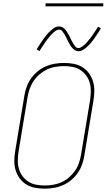

<svg xmlns="http://www.w3.org/2000/svg" viewBox="-20 -1119 640 1147"><path d="M246 8Q216 8 188 2.5Q160 -3 136.5 -17.5Q113 -32 97 -54.5Q81 -77 73 -103.5Q65 -130 65.5 -159.5Q66 -189 71 -218L125 -544Q129 -571 138.5 -598Q148 -625 164.5 -649Q181 -673 204 -692Q227 -711 253.5 -722.5Q280 -734 308 -738.5Q336 -743 363 -743Q393 -743 421 -737.5Q449 -732 472.5 -717.5Q496 -703 512 -680.5Q528 -658 536 -631.5Q544 -605 543.5 -575.5Q543 -546 538 -517L484 -191Q480 -164 470.5 -137Q461 -110 444.5 -86Q428 -62 405 -43Q382 -24 355.5 -12.5Q329 -1 301 3.5Q273 8 246 8ZM247 -11Q271 -11 296.5 -15Q322 -19 346.5 -30Q371 -41 391.5 -58.5Q412 -76 427.5 -98Q443 -120 451.5 -145Q460 -170 464 -194L518 -520Q522 -546 522.5 -572.5Q523 -599 516.5 -623Q510 -647 495.5 -667Q481 -687 460.5 -700.5Q440 -714 415 -719Q390 -724 363 -724Q339 -724 313 -720Q287 -716 263 -705Q239 -694 218 -676.5Q197 -659 182 -637Q167 -615 158 -590Q149 -565 145 -541L91 -215Q87 -189 86.5 -162.5Q86 -136 92.5 -112Q99 -88 113.5 -68Q128 -48 148.5 -34.5Q169 -21 194.5 -16Q220 -11 247 -11ZM449 -813Q437 -813 427 -819.5Q417 -826 410 -834.5Q403 -843 397.5 -852.5Q392 -862 386.5 -872.5Q381 -883 376 -894Q371 -905 365 -914.5Q359 -924 352 -933Q345 -942 333 -942Q328 -942 325.5 -941Q323 -940 318.5 -938Q314 -936 309 -932.5Q304 -929 298 -923.5Q292 -918 289 -914.5Q286 -911 283 -908Q280 -905 277.5 -901.5Q275 -898 272 -894.5Q269 -891 265.5 -887Q262 -883 259 -879Q256 -875 252.5 -870Q249 -865 246 -860Q243 -855 239 -849.5Q235 -844 231.5 -838.5Q228 -833 224 -827Q220 -821 216 -814L199 -824Q206 -836 212.5 -846Q219 -856 225 -865Q231 -874 237 -882.5Q243 -891 248.5 -898Q254 -905 259 -911.5Q264 -918 269.5 -923.5Q275 -929 284 -937Q293 -945 301 -950.5Q309 -956 316.5 -958.5Q324 -961 333 -961Q345 -961 355 -955Q365 -949 372 -940Q379 -931 384.5 -921.5Q390 -912 395.5 -901.5Q401 -891 406 -880Q411 -869 417 -859.5Q423 -850 430 -841Q437 -832 449 -832Q454 -832 456.5 -833Q459 -834 463.5 -836.5Q468 -839 473 -842.5Q478 -846 484 -851Q490 -856 493 -859.5Q496 -863 499 -866Q502 -869 504.5 -872.5Q507 -876 510 -879.5Q513 -883 516.5 -887Q520 -891 523 -895.5Q526 -900 529.5 -904.5Q533 -909 536 -914Q539 -919 543 -924.5Q547 -930 550.5 -935.5Q554 -941 558 -947Q562 -953 566 -960L583 -950Q577 -939 570 -928.5Q563 -918 557 -909Q551 -900 545 -891.5Q539 -883 533.5 -876Q528 -869 523 -862.5Q518 -856 512.5 -851Q507 -846 498 -837.5Q489 -829 481 -824Q473 -819 465.5 -816Q458 -813 449 -813ZM597 -1081H252V-1099H597Z"/></svg>

Font: Iosevka Aile Thin
Style: Italic
Weight: 100
Italic angle: -9°
Designer: Belleve Invis
Foundry: Belleve Invis
Version: Version 31.1.0; ttfautohint (v1.8.4)